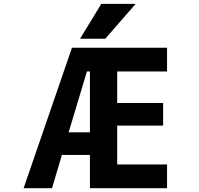

<svg xmlns="http://www.w3.org/2000/svg" viewBox="-20 -982 1040 1004"><path d="M338.9 -290H450.2V-608.4H434.6ZM689.5 -961.9 530.3 -779.3H398.4L509.8 -961.9ZM853.5 -732.4V-608.4H592.8V-443.4H833V-325.2H592.8V-122.1H853.5V2H450.2V-171.9H303.7L252 2H103.5L356.4 -732.4Z"/></svg>

Font: GenEi Gothic M Regular
Style: Bold
Weight: 700
Designer: o_tamon (Modified); [Source Han Sans]
Ryoko NISHIZUKA  (kana & ideographs); Paul D. Hunt (Latin, Greek & Cyrillic); Wenl
Version: Version 1.1a;Original Version 1.004